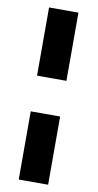

<svg xmlns="http://www.w3.org/2000/svg" viewBox="-92 -761 458 901"><g transform="rotate(10 136.5 -310.0)"><path d="M66 -395V-720H206V-395ZM66 100V-225H206V100Z"/></g></svg>

Font: DM Sans 24pt ExtraBold
Style: Regular
Weight: 800
Designer: Colophon Foundry, Jonny Pinhorn
Foundry: Colophon Foundry
Version: Version 4.004;gftools[0.9.30]